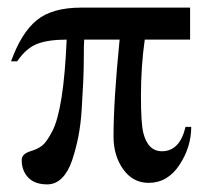

<svg xmlns="http://www.w3.org/2000/svg" viewBox="-20 -470 541 504"><path d="M467 -137H482Q482 -84 451 -37Q420 10 370 10Q329 10 303.5 -25.5Q278 -61 278 -112Q278 -206 294 -366H201Q200 -355 200 -321Q200 -287 198.5 -256Q197 -225 194.5 -184Q192 -143 185.5 -110.5Q179 -78 169 -48.5Q159 -19 142.5 -2.5Q126 14 104 14Q71 14 54 -4Q37 -22 37 -50Q37 -66 60 -73Q80 -79 91.5 -88.5Q103 -98 117.5 -126Q132 -154 141.5 -213.5Q151 -273 155 -366Q107 -366 78 -355Q49 -344 25 -309H9Q36 -384 76.5 -417Q117 -450 193 -450H479V-366H360Q350 -296 350 -218Q350 -147 356 -122Q368 -73 405 -73Q452 -73 467 -137Z"/></svg>

Font: STIX Math
Style: Regular
Weight: 400
Designer: MicroPress Inc., with final additions and corrections provided by Coen Hoffman, Elsevier (retired)
Version: Version 1.1.1